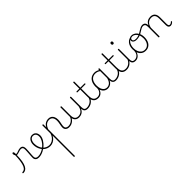

<svg xmlns="http://www.w3.org/2000/svg" viewBox="194 -2524 4919 4919"><g transform="rotate(-45 2654.0 -64.5)"><path d="M-55 17Q-64 17 -69 11.5Q-74 6 -74 -0.5Q-74 -7 -70 -12.5Q-66 -18 -57 -18Q-21 -18 9 -37.5Q39 -57 62 -107Q85 -157 99.5 -247Q114 -337 118 -478L150 -450Q149 -309 132.5 -218Q116 -127 87.5 -75.5Q59 -24 22.5 -3.5Q-14 17 -55 17ZM510 17Q484 17 461.5 11Q439 5 421.5 -8.5Q404 -22 394.5 -43.5Q385 -65 385 -95Q385 -124 387.5 -159.5Q390 -195 392.5 -233.5Q395 -272 397.5 -309.5Q400 -347 400 -380Q400 -429 382 -447.5Q364 -466 330 -466Q306 -466 275.5 -456.5Q245 -447 214 -437.5Q183 -428 154 -428Q139 -428 125.5 -443Q112 -458 103.5 -478.5Q95 -499 95 -515Q95 -525 98 -532.5Q101 -540 107 -544.5Q113 -549 121 -549Q136 -549 143.5 -532.5Q151 -516 151 -491Q151 -483 151 -475Q151 -467 151 -459Q172 -457 193.5 -462.5Q215 -468 238 -477Q261 -486 285 -493Q309 -500 335 -500Q368 -500 390.5 -487.5Q413 -475 424.5 -448Q436 -421 436 -379Q436 -344 433.5 -307Q431 -270 428.5 -233.5Q426 -197 423.5 -164.5Q421 -132 421 -105Q421 -60 443.5 -39Q466 -18 510 -18Q519 -18 523.5 -12.5Q528 -7 528 -0.5Q528 6 523.5 11.5Q519 17 510 17Z M512 17Q503 17 498 11.5Q493 6 493 -0.5Q493 -7 498 -12.5Q503 -18 512 -18Q568 -18 623.5 -39.5Q679 -61 726 -95Q731 -98 736 -96Q741 -94 745 -89Q749 -84 750 -78Q751 -72 746 -69Q711 -44 671.5 -24.5Q632 -5 591.5 6Q551 17 512 17Z M729 -98Q752 -115 773 -134Q794 -153 812 -175Q837 -204 854.5 -235Q872 -266 882 -297Q892 -328 892 -358Q892 -420 863.5 -452.5Q835 -485 783 -485Q774 -485 769.5 -490Q765 -495 766 -502Q767 -509 772.5 -514Q778 -519 787 -519Q838 -519 869.5 -496.5Q901 -474 916 -437.5Q931 -401 931 -359Q931 -325 919.5 -290Q908 -255 887.5 -220.5Q867 -186 839 -154Q820 -132 797 -111Q774 -90 749 -71Z M921 17Q872 17 828 0Q784 -17 748.5 -48Q713 -79 686.5 -121.5Q660 -164 646 -214.5Q632 -265 632 -321Q632 -364 643.5 -400.5Q655 -437 676 -463.5Q697 -490 725 -504.5Q753 -519 787 -519Q796 -519 800.5 -514Q805 -509 804 -502Q803 -495 797.5 -490Q792 -485 783 -485Q759 -485 738.5 -473Q718 -461 703 -439Q688 -417 679.5 -387.5Q671 -358 671 -323Q671 -253 691.5 -196.5Q712 -140 747.5 -100Q783 -60 828 -39Q873 -18 921 -18Q974 -18 1021 -43.5Q1068 -69 1102.5 -114Q1137 -159 1151 -216Q1153 -225 1160 -225.5Q1167 -226 1172.5 -220.5Q1178 -215 1175 -203Q1161 -139 1123.5 -89.5Q1086 -40 1033.5 -11.5Q981 17 921 17Z M1167 646Q1158 646 1154 642.5Q1150 639 1150 631V-500Q1150 -508 1154.5 -511.5Q1159 -515 1168 -515Q1178 -515 1182 -511.5Q1186 -508 1186 -500V-400Q1212 -449 1244.5 -474.5Q1277 -500 1311.5 -509.5Q1346 -519 1378 -519Q1429 -519 1465.5 -495Q1502 -471 1521.5 -426.5Q1541 -382 1541 -320Q1541 -296 1538 -273.5Q1535 -251 1531 -229.5Q1527 -208 1522.5 -187Q1518 -166 1515 -145Q1512 -124 1512 -103Q1512 -63 1537.5 -40.5Q1563 -18 1608 -18Q1615 -18 1618.5 -12.5Q1622 -7 1622 -0.5Q1622 6 1618.5 11.5Q1615 17 1608 17Q1546 17 1509.5 -15Q1473 -47 1473 -103Q1473 -124 1476 -145Q1479 -166 1483 -187Q1487 -208 1491 -229.5Q1495 -251 1498 -273.5Q1501 -296 1501 -320Q1501 -400 1466.5 -442Q1432 -484 1371 -484Q1343 -484 1316 -475.5Q1289 -467 1265 -448.5Q1241 -430 1221 -400Q1201 -370 1186 -328V631Q1186 639 1181.5 642.5Q1177 646 1167 646Z M1606 17Q1597 17 1592 11.5Q1587 6 1587 -0.5Q1587 -7 1592 -12.5Q1597 -18 1606 -18Q1645 -18 1677 -30Q1709 -42 1734 -62Q1759 -82 1777 -106.5Q1795 -131 1804 -156Q1807 -165 1814.5 -165Q1822 -165 1827 -158.5Q1832 -152 1829 -143Q1820 -117 1801.5 -89Q1783 -61 1755.5 -37Q1728 -13 1690.5 2Q1653 17 1606 17Z M1961 19Q1918 19 1882 0Q1846 -19 1825 -60Q1804 -101 1804 -166V-499Q1804 -507 1808 -510.5Q1812 -514 1821 -514Q1831 -514 1835.5 -510.5Q1840 -507 1840 -499V-174Q1840 -125 1853 -89.5Q1866 -54 1893.5 -35Q1921 -16 1966 -16Q1996 -16 2024.5 -25Q2053 -34 2078 -54Q2103 -74 2122 -108Q2141 -142 2151 -191V-500Q2151 -508 2155.5 -511.5Q2160 -515 2170 -515Q2179 -515 2183 -511.5Q2187 -508 2187 -500V-136Q2187 -70 2207.5 -44Q2228 -18 2281 -18Q2288 -18 2291.5 -12.5Q2295 -7 2295 -0.5Q2295 6 2291.5 11.5Q2288 17 2281 17Q2249 17 2226 10Q2203 3 2188 -11Q2173 -25 2164.5 -45.5Q2156 -66 2153 -94L2152 -108Q2136 -69 2113 -44Q2090 -19 2064 -5.5Q2038 8 2011.5 13.5Q1985 19 1961 19Z M2277 17Q2268 17 2263 11.5Q2258 6 2258 -0.5Q2258 -7 2263 -12.5Q2268 -18 2277 -18Q2315 -18 2349.5 -29Q2384 -40 2412 -59.5Q2440 -79 2459.5 -106Q2479 -133 2487 -165Q2489 -174 2497 -173.5Q2505 -173 2511 -167Q2517 -161 2513 -151Q2504 -114 2482.5 -83.5Q2461 -53 2429.5 -30.5Q2398 -8 2359 4.5Q2320 17 2277 17Z M2667 17Q2614 17 2579 1.5Q2544 -14 2523.5 -42.5Q2503 -71 2494 -111Q2485 -151 2485 -200V-468H2387Q2379 -468 2375.5 -472.5Q2372 -477 2372 -484Q2372 -492 2375.5 -496Q2379 -500 2387 -500H2485V-715Q2485 -723 2489 -726.5Q2493 -730 2502 -730Q2512 -730 2516.5 -726.5Q2521 -723 2521 -715V-500H2670Q2678 -500 2681.5 -496Q2685 -492 2685 -484Q2685 -477 2681.5 -472.5Q2678 -468 2670 -468H2521V-218Q2521 -179 2526 -143Q2531 -107 2546 -79Q2561 -51 2590 -34.5Q2619 -18 2668 -18Q2676 -18 2680 -12.5Q2684 -7 2684 -0.5Q2684 6 2680 11.5Q2676 17 2667 17Z M2665 17Q2656 17 2651 11.5Q2646 6 2646 -0.5Q2646 -7 2651 -12.5Q2656 -18 2665 -18Q2699 -18 2727 -32Q2755 -46 2775 -69.5Q2795 -93 2805.5 -123Q2816 -153 2816 -186Q2816 -196 2823 -199.5Q2830 -203 2836.5 -199.5Q2843 -196 2843 -186Q2843 -146 2830 -109.5Q2817 -73 2793.5 -44.5Q2770 -16 2737 0.5Q2704 17 2665 17Z M3006 17Q2951 17 2907 -13Q2863 -43 2838 -100.5Q2813 -158 2813 -239Q2813 -288 2822.5 -330.5Q2832 -373 2851 -407.5Q2870 -442 2898 -467Q2926 -492 2963 -505.5Q3000 -519 3046 -519Q3083 -519 3116.5 -508Q3150 -497 3186 -474V-436Q3147 -464 3112.5 -474.5Q3078 -485 3043 -485Q3008 -485 2978.5 -474.5Q2949 -464 2925.5 -444Q2902 -424 2886 -394.5Q2870 -365 2861.5 -327Q2853 -289 2853 -243Q2853 -178 2871 -127Q2889 -76 2925 -47Q2961 -18 3014 -18Q3047 -18 3079.5 -33.5Q3112 -49 3138.5 -86Q3165 -123 3180 -188L3200 -154Q3180 -82 3146 -45Q3112 -8 3075 4.5Q3038 17 3006 17ZM3304 17Q3271 17 3247 7Q3223 -3 3208.5 -22Q3194 -41 3187 -68Q3180 -95 3180 -128V-500Q3180 -508 3184.5 -511.5Q3189 -515 3199 -515Q3208 -515 3212 -511.5Q3216 -508 3216 -500V-129Q3216 -74 3234.5 -46Q3253 -18 3304 -18Q3310 -18 3314 -12.5Q3318 -7 3318 -0.5Q3318 6 3315 11.5Q3312 17 3304 17Z M3300 17Q3291 17 3286 11.5Q3281 6 3281 -0.5Q3281 -7 3286 -12.5Q3291 -18 3300 -18Q3338 -18 3372.5 -29Q3407 -40 3435 -59.5Q3463 -79 3482.5 -106Q3502 -133 3510 -165Q3512 -174 3520 -173.5Q3528 -173 3534 -167Q3540 -161 3536 -151Q3527 -114 3505.5 -83.5Q3484 -53 3452.5 -30.5Q3421 -8 3382 4.5Q3343 17 3300 17Z M3690 17Q3637 17 3602 1.5Q3567 -14 3546.5 -42.5Q3526 -71 3517 -111Q3508 -151 3508 -200V-468H3410Q3402 -468 3398.5 -472.5Q3395 -477 3395 -484Q3395 -492 3398.5 -496Q3402 -500 3410 -500H3508V-715Q3508 -723 3512 -726.5Q3516 -730 3525 -730Q3535 -730 3539.5 -726.5Q3544 -723 3544 -715V-500H3693Q3701 -500 3704.5 -496Q3708 -492 3708 -484Q3708 -477 3704.5 -472.5Q3701 -468 3693 -468H3544V-218Q3544 -179 3549 -143Q3554 -107 3569 -79Q3584 -51 3613 -34.5Q3642 -18 3691 -18Q3699 -18 3703 -12.5Q3707 -7 3707 -0.5Q3707 6 3703 11.5Q3699 17 3690 17Z M3688 17Q3679 17 3674 11.5Q3669 6 3669 -0.5Q3669 -7 3674 -12.5Q3679 -18 3688 -18Q3727 -18 3759 -30Q3791 -42 3816 -62Q3841 -82 3859 -106.5Q3877 -131 3886 -156Q3889 -165 3896.5 -165Q3904 -165 3909 -158.5Q3914 -152 3911 -143Q3902 -117 3883.5 -89Q3865 -61 3837.5 -37Q3810 -13 3772.5 2Q3735 17 3688 17Z M4016 17Q3976 17 3950 6Q3924 -5 3910.5 -25.5Q3897 -46 3891.5 -74Q3886 -102 3886 -136V-500Q3886 -508 3890.5 -511.5Q3895 -515 3903 -515Q3913 -515 3917.5 -511.5Q3922 -508 3922 -500V-136Q3922 -75 3940 -46.5Q3958 -18 4016 -18Q4023 -18 4026 -12.5Q4029 -7 4029 -0.5Q4029 6 4026 11.5Q4023 17 4016 17ZM3903 -690Q3884 -690 3875 -701Q3866 -712 3866 -733Q3866 -754 3875 -764.5Q3884 -775 3903 -775Q3922 -775 3931.5 -764.5Q3941 -754 3941 -733Q3941 -711 3931.5 -700.5Q3922 -690 3903 -690Z M4013 17Q4004 17 3999 11.5Q3994 6 3994 -0.5Q3994 -7 3999 -12.5Q4004 -18 4013 -18Q4047 -18 4075 -32Q4103 -46 4123 -69.5Q4143 -93 4153.5 -123Q4164 -153 4164 -186Q4164 -196 4171 -199.5Q4178 -203 4184.5 -199.5Q4191 -196 4191 -186Q4191 -146 4178 -109.5Q4165 -73 4141.5 -44.5Q4118 -16 4085 0.5Q4052 17 4013 17Z M4381 19Q4312 19 4262.5 -15Q4213 -49 4187 -109.5Q4161 -170 4161 -250Q4161 -310 4177 -358Q4193 -406 4223 -440.5Q4253 -475 4293 -493Q4333 -511 4381 -511Q4387 -511 4389 -505.5Q4391 -500 4389 -494.5Q4387 -489 4381 -489Q4348 -489 4320 -477.5Q4292 -466 4269.5 -444.5Q4247 -423 4231.5 -393.5Q4216 -364 4207.5 -327.5Q4199 -291 4199 -250Q4199 -182 4221 -129Q4243 -76 4283.5 -46Q4324 -16 4381 -16Q4423 -16 4456 -33Q4489 -50 4512.5 -81.5Q4536 -113 4548.5 -156Q4561 -199 4561 -250Q4561 -328 4534 -381.5Q4507 -435 4468 -462Q4429 -489 4393 -489Q4384 -489 4379 -493.5Q4374 -498 4374 -504Q4374 -510 4379 -514.5Q4384 -519 4393 -519Q4442 -519 4489.5 -488Q4537 -457 4568 -397Q4599 -337 4599 -250Q4599 -202 4589.5 -160.5Q4580 -119 4561.5 -86Q4543 -53 4516 -29.5Q4489 -6 4455.5 6.5Q4422 19 4381 19Z M4410 -346Q4380 -346 4352 -355Q4324 -364 4306 -383.5Q4288 -403 4288 -435Q4288 -460 4299 -478.5Q4310 -497 4333 -508Q4356 -519 4392 -519Q4401 -519 4406 -514.5Q4411 -510 4411 -504Q4411 -498 4406 -493.5Q4401 -489 4392 -489Q4358 -489 4339 -475Q4320 -461 4320 -435Q4320 -412 4335 -398.5Q4350 -385 4372 -380Q4394 -375 4413 -375Q4462 -375 4502.5 -389Q4543 -403 4579 -424Q4615 -445 4647.5 -466Q4680 -487 4712 -501Q4744 -515 4778 -515Q4787 -515 4791.5 -510Q4796 -505 4795 -498Q4794 -491 4788.5 -486Q4783 -481 4774 -481Q4742 -481 4713 -467.5Q4684 -454 4653.5 -433.5Q4623 -413 4588 -393Q4553 -373 4509.5 -359.5Q4466 -346 4410 -346Z M4866 15Q4857 15 4853 11.5Q4849 8 4849 0V-376Q4849 -431 4829.5 -456Q4810 -481 4775 -481Q4768 -481 4764.5 -486Q4761 -491 4761 -498Q4761 -505 4765.5 -510Q4770 -515 4777 -515Q4805 -515 4825 -506Q4845 -497 4858.5 -481Q4872 -465 4878.5 -443.5Q4885 -422 4885 -397V-394Q4901 -433 4923.5 -457.5Q4946 -482 4972 -495.5Q4998 -509 5025 -514Q5052 -519 5077 -519Q5123 -519 5159.5 -500Q5196 -481 5217.5 -440.5Q5239 -400 5239 -334V-93Q5239 -69 5243.5 -52.5Q5248 -36 5258.5 -27Q5269 -18 5286 -18Q5297 -18 5308 -21Q5319 -24 5331 -32Q5343 -40 5354 -53Q5359 -59 5364 -60Q5369 -61 5375 -55Q5380 -51 5381.5 -46Q5383 -41 5379 -35Q5368 -20 5351.5 -8Q5335 4 5317 10.5Q5299 17 5280 17Q5263 17 5248.5 11Q5234 5 5223.5 -7Q5213 -19 5207.5 -37Q5202 -55 5202 -80V-326Q5202 -376 5189 -411Q5176 -446 5147.5 -465Q5119 -484 5072 -484Q5042 -484 5012.5 -475Q4983 -466 4958 -446Q4933 -426 4914 -392.5Q4895 -359 4885 -309V0Q4885 8 4880.5 11.5Q4876 15 4866 15Z"/></g></svg>

Font: Playwrite BR Thin
Style: Regular
Weight: 250
Version: Version 1.003